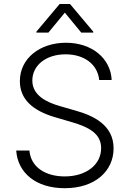

<svg xmlns="http://www.w3.org/2000/svg" viewBox="-20 -958 669 990"><path d="M491.5 -545.5H555.8C550.8 -655.9 455.3 -737.6 320 -737.6C185.7 -737.6 82.4 -657 82.4 -539.8C82.4 -446.4 148.4 -387.8 262.4 -354L349.4 -328.5C439.6 -302.2 501.4 -268.5 501.4 -194.2C501.4 -106.9 422.2 -48.3 313.6 -48.3C215.6 -48.3 138.8 -95.5 131.7 -181.8H63.6C71.4 -66.8 165.1 12.4 313.6 12.4C471.2 12.4 565.7 -76.7 565.7 -193.2C565.7 -313.9 460.6 -362.2 368.3 -388.1L291.5 -410.2C220.9 -430 146.7 -465.9 146.7 -542.6C146.7 -620.7 216.6 -677.9 318.2 -677.9C414.4 -677.9 483.3 -626.4 491.5 -545.5ZM229.4 -789.8 314.3 -892.8 399.1 -789.8H460.9V-794.7L340.9 -937.5H287.6L167.6 -794.7V-789.8Z"/></svg>

Font: Karasuma Gothic
Style: Light
Weight: 300
Designer: Rasmus Andersson / Ryoko Nishizuka
Foundry: rsms
Version: Version 1.00